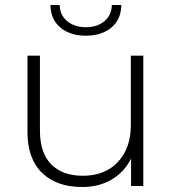

<svg xmlns="http://www.w3.org/2000/svg" viewBox="-20 -745 701 769"><path d="M554 -522V0H505V-110Q478 -56 427.5 -26Q377 4 309 4Q207 4 148.5 -52.5Q90 -109 90 -217V-522H140V-221Q140 -133 185 -87Q230 -41 312 -41Q400 -41 452 -96Q504 -151 504 -244V-522ZM182 -725H219Q220 -684 249.5 -660Q279 -636 324 -636Q369 -636 398 -660Q427 -684 428 -725H466Q465 -667 426 -634.5Q387 -602 324 -602Q261 -602 222 -634.5Q183 -667 182 -725Z"/></svg>

Font: Montserrat Alternates Light
Style: Regular
Weight: 300
Designer: Julieta Ulanovsky
Foundry: Julieta Ulanovsky
Version: Version 7.200